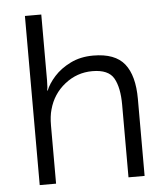

<svg xmlns="http://www.w3.org/2000/svg" viewBox="-51 -749 696 795"><g transform="rotate(-5 297.0 -351.5)"><path d="M150 -703V-429Q150 -412 149 -401Q148 -390 147 -387H149Q160 -415 186.5 -444.5Q213 -474 254.5 -494.5Q296 -515 349 -515Q440 -515 479 -466Q518 -417 518 -320V0H451V-302Q451 -373 429 -412Q407 -451 340 -451Q276 -451 225.5 -411Q175 -371 158 -308Q150 -281 150 -241V0H82V-703Z"/></g></svg>

Font: Museo Sans Light
Style: Regular
Weight: 300
Designer: Jos Buivenga
Foundry: Jos Buivenga & Rosetta Type Foundry (extension, remastering)
Version: Version 3.600;PS 1.000;hotconv 1.0.88;makeotf.lib2.5.647800;